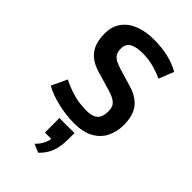

<svg xmlns="http://www.w3.org/2000/svg" viewBox="-306 -830 1236 1236"><g transform="rotate(45 312.5 -211.5)"><path d="M335.9 12.7Q262.2 12.7 187.5 -4.9Q112.8 -22.5 58.6 -52.7L108.4 -158.7Q149.9 -136.7 207.8 -118.9Q265.6 -101.1 332.5 -101.1Q377 -101.1 399.7 -113.8Q422.4 -126.5 430.4 -149.2Q438.5 -171.9 438.5 -201.2Q438.5 -221.2 431.6 -238Q424.8 -254.9 403.6 -269.3Q382.3 -283.7 338.9 -296.4L215.8 -332.5Q157.2 -350.1 124.8 -379.6Q92.3 -409.2 79.3 -448.7Q66.4 -488.3 66.4 -534.2Q66.4 -601.6 99.4 -645.5Q132.3 -689.5 189.2 -711.2Q246.1 -732.9 316.9 -732.9Q388.2 -732.9 448.2 -719.2Q508.3 -705.6 558.1 -676.8L517.1 -574.7Q477.1 -593.8 429.7 -606.4Q382.3 -619.1 329.6 -619.1Q274.4 -619.1 241.7 -602.3Q209 -585.4 209 -539.1Q209 -502 228.3 -481.9Q247.6 -461.9 302.2 -445.3L424.8 -408.7Q497.6 -386.7 534.2 -338.9Q570.8 -291 570.8 -206.1Q570.8 -145 546.4 -95.5Q522 -45.9 470.2 -16.6Q418.5 12.7 335.9 12.7ZM249.5 285.6Q271.5 264.2 285.2 240.2Q298.8 216.3 303.7 187.5H245.6V55.2H382.8V106.9Q382.8 180.7 364.3 227.1Q345.7 273.4 306.6 310.1Z"/></g></svg>

Font: Monda
Style: Bold
Weight: 700
Designer: Vernon Adams
Foundry: Vernon Adams
Version: Version 2.100; ttfautohint (v1.8.3)